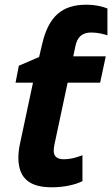

<svg xmlns="http://www.w3.org/2000/svg" viewBox="-20 -785 476 815"><path d="M200 10C254 10 299 -1 330 -16V-126C300 -115 278 -109 251 -109C225 -109 208 -119 208 -145C208 -151 209 -161 211 -171L267 -434H405L429 -546H291L300 -589C308 -628 329 -647 367 -647C395 -647 422 -640 436 -635V-749C419 -756 387 -765 346 -765C243 -765 185 -715 158 -594L146 -543L60 -506L46 -434H120L64 -171C60 -151 58 -132 58 -116C58 -21 114 10 200 10Z"/></svg>

Font: Noto Sans
Style: Bold Italic
Weight: 700
Italic angle: -12°
Designer: Monotype Design Team
Foundry: Monotype Imaging Inc.
Version: Version 2.013